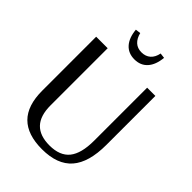

<svg xmlns="http://www.w3.org/2000/svg" viewBox="-257 -1025 1156 1156"><g transform="rotate(45 321.0 -446.5)"><path d="M317 10Q193 10 131 -52Q69 -114 69 -241V-700H167V-213Q167 -125 208.5 -81.5Q250 -38 333 -38Q421 -38 462 -89Q503 -140 503 -249V-700H573V-283Q573 -134 510.5 -62Q448 10 317 10ZM328 -766Q276 -766 245 -800.5Q214 -835 208 -899L241 -903Q250 -866 272 -846Q294 -826 328 -826Q363 -826 385.5 -846Q408 -866 415 -903L448 -899Q442 -835 411 -800.5Q380 -766 328 -766Z"/></g></svg>

Font: Sutasoma
Style: Regular
Weight: 400
Designer: Izhar Fathurrohim, Akbar Rohmanto, Arusyal Khofiqoini
Foundry: Kiwari Kolektiv
Version: Version 1.102